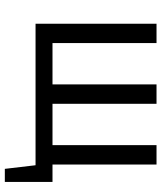

<svg xmlns="http://www.w3.org/2000/svg" viewBox="42 -570 652 775"><g transform="rotate(90 367.5 -182.0)"><path d="M713.9 -68.4Q696.3 -68.4 643.6 -68.4Q643.6 -173.8 643.6 -488.3Q624 -488.3 565.4 -488.3Q565.4 -382.8 565.4 -68.4Q523.4 -68.4 398.4 -68.4Q398.4 -173.8 398.4 -488.3Q378.9 -488.3 320.3 -488.3Q320.3 -382.8 320.3 -68.4Q278.3 -68.4 153.3 -68.4Q153.3 -173.8 153.3 -488.3Q133.8 -488.3 75.2 -488.3Q75.2 -366.2 75.2 0Q217.8 0 646.5 0Q650.4 31.2 661.1 124Q673.8 124 713.9 124Q713.9 76.2 713.9 -68.4Z"/></g></svg>

Font: Aptus Gothic JP
Style: Medium
Weight: 400
Designer: Fuminori Ogawa / Motoya
Version: Version 1